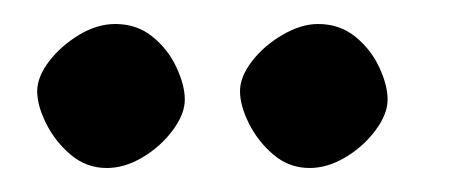

<svg xmlns="http://www.w3.org/2000/svg" viewBox="-20 -728 386 160"><path d="M11 -652Q11 -664 21 -677Q31 -690 46 -699Q61 -708 76 -708Q94 -708 107 -697.5Q120 -687 127 -672Q134 -657 134 -645Q134 -633 124 -619.5Q114 -606 99 -597Q84 -588 69 -588Q52 -588 39 -599Q26 -610 18.5 -625Q11 -640 11 -652ZM180 -652Q180 -664 190 -677Q200 -690 215.5 -699Q231 -708 245 -708Q263 -708 276 -697.5Q289 -687 296 -672Q303 -657 303 -645Q303 -633 293 -619.5Q283 -606 268 -597Q253 -588 238 -588Q221 -588 208 -599Q195 -610 187.5 -625Q180 -640 180 -652Z"/></svg>

Font: Alike
Style: Regular
Weight: 400
Designer: Sveta Sebyakina
Foundry: Cyreal (www.cyreal.org)
Version: Version 1.301; ttfautohint (v1.8.4.7-5d5b)